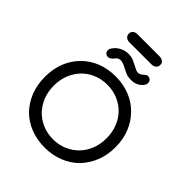

<svg xmlns="http://www.w3.org/2000/svg" viewBox="-304 -1334 1528 1528"><g transform="rotate(45 460.5 -570.0)"><path d="M460.9 9.8Q373 9.8 299.8 -19.5Q226.6 -48.8 173.8 -101.6Q122.1 -156.2 92.8 -229.5Q64.5 -302.7 64.5 -390.6Q64.5 -478.5 92.8 -551.8Q122.1 -625 173.8 -677.7Q226.6 -732.4 299.8 -761.7Q373 -791 460.9 -791Q548.8 -791 621.1 -761.7Q694.3 -732.4 747.1 -677.7Q799.8 -625 829.1 -551.8Q858.4 -478.5 858.4 -390.6Q858.4 -302.7 829.1 -229.5Q799.8 -156.2 747.1 -101.6Q694.3 -48.8 621.1 -19.5Q548.8 9.8 460.9 9.8ZM460.9 -84Q526.4 -84 580.1 -107.4Q634.8 -130.9 674.8 -171.9Q714.8 -213.9 736.3 -269.5Q757.8 -326.2 757.8 -390.6Q757.8 -456.1 736.3 -511.7Q714.8 -568.4 674.8 -609.4Q634.8 -651.4 580.1 -673.8Q526.4 -697.3 460.9 -697.3Q396.5 -697.3 341.8 -673.8Q287.1 -651.4 247.1 -609.4Q208 -568.4 185.5 -511.7Q164.1 -456.1 164.1 -390.6Q164.1 -326.2 185.5 -269.5Q208 -213.9 247.1 -171.9Q287.1 -130.9 341.8 -107.4Q396.5 -84 460.9 -84ZM568.4 -856.4Q534.2 -856.4 508.8 -866.2Q484.4 -877 465.8 -886.7Q444.3 -899.4 427.7 -904.3Q412.1 -910.2 400.4 -910.2Q385.7 -910.2 375 -905.3Q364.3 -900.4 351.6 -882.8Q339.8 -867.2 323.2 -859.4Q305.7 -851.6 287.1 -861.3Q273.4 -868.2 269.5 -886.7Q266.6 -906.2 278.3 -921.9Q300.8 -956.1 335 -972.7Q368.2 -990.2 407.2 -990.2Q439.5 -990.2 463.9 -979.5Q488.3 -968.8 504.9 -960Q528.3 -947.3 540 -942.4Q551.8 -936.5 565.4 -936.5Q578.1 -936.5 587.9 -942.4Q597.7 -947.3 605.5 -954.1Q619.1 -967.8 631.8 -973.6Q644.5 -978.5 664.1 -967.8Q678.7 -959 680.7 -939.5Q681.6 -918.9 668.9 -903.3Q630.9 -856.4 568.4 -856.4ZM344.7 -1059.6Q323.2 -1059.6 308.6 -1072.3Q293.9 -1084 293.9 -1106.4Q293.9 -1127.9 308.6 -1138.7Q323.2 -1150.4 344.7 -1150.4Q428.7 -1150.4 594.7 -1150.4Q617.2 -1150.4 631.8 -1138.7Q647.5 -1127.9 647.5 -1106.4Q647.5 -1084 631.8 -1072.3Q617.2 -1059.6 594.7 -1059.6Q511.7 -1059.6 344.7 -1059.6Z"/></g></svg>

Font: Abed
Style: Bold
Weight: 700
Designer: Johan Aakerlund
Version: Version 3.105